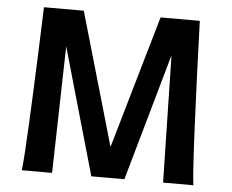

<svg xmlns="http://www.w3.org/2000/svg" viewBox="-51 -773 1008 833"><g transform="rotate(5 453.0 -356.5)"><path d="M615.2 -712.9H786.1Q793.9 -474.1 803.7 -261.2Q813.5 -48.3 820.3 0H688.5L676.8 -553.2L520 0H376L218.3 -552.2L205.1 0H73.2Q79.1 -43 86.7 -201.4Q94.2 -359.9 100.1 -513.4Q106 -667 107.4 -712.9H280.8L447.8 -134.3Z"/></g></svg>

Font: Lesson One
Style: Bold
Weight: 700
Designer: But Ko, Victor Gaultney, Annie Olsen, Julie Remington, Don Collingsworth, Eric Hays, Becca Hirsbrunner
Version: Version 1.100